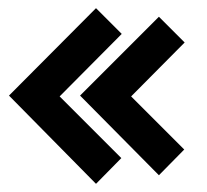

<svg xmlns="http://www.w3.org/2000/svg" viewBox="-20 -573 507 470"><path d="M215 -123 2 -339 215 -553 278 -490 126 -337 277 -186ZM369 -144 176 -339 369 -532 432 -469 301 -337 431 -207Z"/></svg>

Font: Kreon Light SemiBold
Style: Regular
Weight: 600
Version: Version 2.002